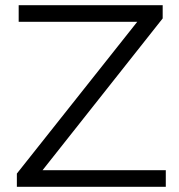

<svg xmlns="http://www.w3.org/2000/svg" viewBox="-20 -720 691 740"><path d="M144 -64 607 -649V-700H52V-636H509L45 -51V0H619V-64Z"/></svg>

Font: Montserrat Lite
Style: Regular
Weight: 400
Designer: Julieta Ulanovsky
Foundry: Julieta Ulanovsky
Version: Version 7.200;PS 007.200;hotconv 1.0.88;makeotf.lib2.5.64775